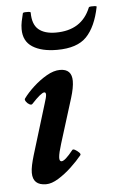

<svg xmlns="http://www.w3.org/2000/svg" viewBox="-50 -683 447 731"><g transform="rotate(-5 173.5 -317.0)"><path d="M97 13Q46 13 46 -35Q46 -48 49.5 -64.5Q53 -81 59 -101L118 -294Q126 -318 126 -327Q126 -336 120 -336Q108 -336 71 -296Q67 -292 59.5 -296Q52 -300 47 -307.5Q42 -315 45 -319Q60 -340 84.5 -362.5Q109 -385 136 -400.5Q163 -416 187 -416Q232 -416 232 -370Q232 -345 220 -306L167 -136Q156 -101 155 -85Q154 -69 163 -69Q176 -69 207 -108Q210 -112 218 -107.5Q226 -103 232.5 -96.5Q239 -90 236 -86Q219 -65 194.5 -42Q170 -19 144 -3Q118 13 97 13ZM183 -493Q124 -493 89.5 -515Q55 -537 55 -583Q55 -598 58 -612.5Q61 -627 65 -643Q66 -646 73 -646.5Q80 -647 87.5 -646.5Q95 -646 95 -643Q95 -598 118 -578.5Q141 -559 184 -559Q283 -559 317 -643Q318 -646 325.5 -646.5Q333 -647 340.5 -646.5Q348 -646 347 -643Q332 -568 296 -530.5Q260 -493 183 -493Z"/></g></svg>

Font: Junicode
Style: Bold Italic
Weight: 700
Italic angle: -11°
Designer: Peter S. Baker
Version: Version 2.100; ttfautohint (v1.8.4)